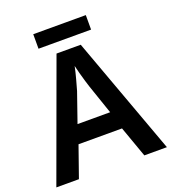

<svg xmlns="http://www.w3.org/2000/svg" viewBox="-153 -980 979 1095"><g transform="rotate(-20 336.0 -433.0)"><path d="M534 0 467 -188H203L137 0H0L262 -717H409L671 0ZM374 -476Q370 -488 362 -514.5Q354 -541 346.5 -569Q339 -597 335 -615Q328 -581 317 -540.5Q306 -500 299 -476L237 -298H435ZM494 -866V-778H175V-866Z"/></g></svg>

Font: Noto Sans Thai Looped SemiBold
Style: Regular
Weight: 600
Designer: Sasikarn Vongin, Ben Mitchell
Foundry: The Fontpad Ltd
Version: Version 1.001; ttfautohint (v1.8.4.7-5d5b)